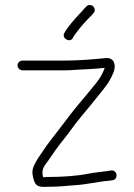

<svg xmlns="http://www.w3.org/2000/svg" viewBox="-20 -709 536 767"><path d="M70 -428H237C251.7 -428 266 -428.7 280 -430C320.9 -431.9 359.9 -433.8 398 -438C398 -436.7 397.7 -435.3 397 -434C393.7 -424.7 388.3 -413.7 381 -401C373 -387.7 353.3 -362.7 322 -326C271 -265.6 254.9 -244.2 219.5 -197C205 -177.7 169.1 -132.8 157 -114C146.2 -96.5 130.9 -77.9 122 -60C111.6 -39.1 105.1 -28.4 113 3C121.8 38.2 134.8 38.7 175 37C212.7 37 235.9 34.5 277 31C328.2 28.2 369.5 16.5 415 13L429 11C454.4 7.8 449 -31.1 424 -28L411 -26C384.7 -22.2 360.5 -20.5 332 -15C288.1 -5.8 224.3 -2 174 -2C165.3 -1.3 158 -1 152 -1C152 -3 151.7 -4.7 151 -6C145.1 -33.4 157.8 -47.4 171 -65C189.4 -90.7 194.4 -100.2 217 -130C244.8 -164.8 257.6 -181.8 284 -218C302 -241.4 399.3 -356.1 414 -381C422.7 -395.7 429.3 -409 434 -421C445.9 -454.2 432.3 -479.6 403 -477C349.8 -471.7 293.1 -467 237 -467H70C59.4 -467 50 -458.6 50 -448C50 -437.4 59.4 -428 70 -428ZM271 -558C276 -566.8 277.8 -569.7 286 -580C302.7 -603 325.8 -627.8 346 -648L353 -656C365.4 -668.4 355.8 -689 338.5 -689C332.8 -689 328.3 -687 325 -683L317 -675C311.7 -668.3 305 -661 297 -653C275.4 -629.6 252.4 -604 237 -577C224.6 -555.2 261.5 -535.9 271 -558Z"/></svg>

Font: Just Breathe
Style: Regular
Weight: 400
Foundry: Cannot Into Space Fonts
Version: Version 0.72